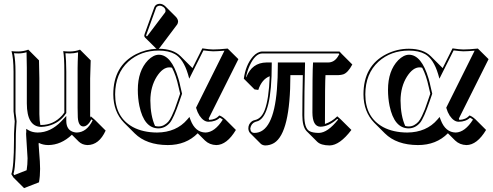

<svg xmlns="http://www.w3.org/2000/svg" viewBox="-20 -702 2613 1017"><path d="M193.8 -40Q196.8 -40 198.2 -40Q263.2 -40 309.1 -90.8Q315.9 -98.6 320.8 -106V-321.8Q320.8 -398.9 314.9 -431.2Q327.6 -429.2 350.1 -429.2Q379.4 -429.7 403.8 -439L460.4 -382.3Q460.4 -381.3 457.5 -286.6V-78.6Q459.5 -83.5 460.9 -85.9L482.9 -66.9L539.6 -10.3Q504.9 65.9 443.4 66.4Q415.5 65.4 397.5 48.3L360.8 11.7Q303.7 65.9 235.4 66.4Q206.1 65.9 185.5 54.7L185.1 56.2Q184.6 60.1 184.6 61.5Q184.6 68.8 187 97.2Q192.4 159.7 192.4 192.4Q192.4 231.9 186.5 263.7L107.4 294.4L50.8 237.8L40 220.2Q53.7 184.6 54.2 40Q54.2 25.4 54.2 6.8Q54.2 -7.3 56.2 -30.3Q58.1 -49.8 58.1 -59.1Q58.1 -64 55.7 -78.6Q52.2 -101.6 51.8 -111.8V-321.8Q51.3 -395.5 41 -431.2Q53.7 -429.2 76.2 -429.2Q105.5 -429.7 129.9 -439L186.5 -382.3Q186.5 -381.3 188.5 -286.6V-97.7Q189 -62.5 193.8 -40ZM391.1 -342.8Q391.1 -369.1 393.6 -424.8Q371.1 -418.9 350.1 -418.9Q338.4 -418.9 326.7 -419.9Q330.6 -386.7 331.1 -321.8V-103L329.1 -100.6Q295.4 -49.8 233.9 -34.7Q215.3 -30.3 198.2 -29.8Q122.6 -31.2 122.1 -153.8V-342.8Q122.1 -368.7 120.6 -425.3Q98.6 -418.9 76.2 -418.9Q65.4 -418.9 54.2 -419.9Q62 -383.3 62 -321.8V-111.8Q62 -102.5 65.4 -82.5Q67.9 -65.4 67.9 -59.1Q67.9 -48.3 65.9 -28.3Q64 -5.9 64 6.8Q64 170.9 53.7 210Q52.2 214.8 51.3 218.8L55.2 225.6L121.1 199.7Q126 169.9 126 136.2Q126 127 118.7 17.6Q118.2 9.3 118.2 4.9Q118.2 0.5 119.1 -2.9L118.7 -19.5L133.8 -10.7Q152.3 -0.5 179.2 0Q248 0 305.7 -60.5Q310.1 -64.9 313.5 -68.8L331.1 -87.9V-62Q331.1 -12.2 372.1 -2Q379.9 0 387.2 0Q439.5 -1.5 470.7 -64.5L464.4 -69.8Q444.3 -32.7 421.9 -32.2Q395 -32.2 392.1 -81.1Q391.1 -95.7 391.1 -130.9Z M826.2 -682.1Q842.8 -681.2 855.5 -668.9L912.1 -612.3Q922.9 -600.6 923.3 -587.4Q922.4 -578.1 918.5 -572.3L826.7 -450.2Q822.8 -445.8 820.3 -443.8H820.8Q897 -443.4 936.5 -404.3L993.2 -347.7Q996.6 -343.8 999.5 -341.3L1051.8 -445.8Q1090.3 -439.9 1108.9 -439.9Q1138.2 -439.9 1186 -444.8L1242.7 -388.7L1085.4 -74.2Q1086.4 -69.8 1087.9 -66.9Q1123 -68.4 1141.1 -90.3Q1153.8 -87.4 1172.9 -70.3L1229.5 -13.7Q1181.6 65.9 1125.5 66.4Q1089.8 65.4 1065.4 42L1027.3 3.9Q965.8 66.4 868.7 66.4Q755.4 65.9 693.4 4.4L636.7 -52.2Q580.6 -109.9 580.1 -202.1Q580.1 -353 700.2 -415Q751.5 -440.9 809.6 -443.8Q806.6 -445.8 804.7 -447.3L748 -503.4Q744.1 -508.3 744.1 -513.2Q744.6 -516.6 746.1 -522L797.9 -665Q805.2 -681.2 826.2 -682.1ZM934.1 -206.1 925.8 -241.2Q912.6 -303.2 891.1 -343.3Q883.8 -345.2 877.4 -345.2Q841.8 -345.2 810.5 -296.4Q776.9 -243.2 776.4 -169.4Q776.9 -88.9 801.3 -34.7Q810.5 -32.2 819.8 -32.2Q835.9 -32.2 848.9 -39.6Q861.8 -46.9 870.8 -56.9Q879.9 -66.9 889.9 -87.9Q899.9 -108.9 905.5 -123.5Q911.1 -138.2 920.9 -167.5ZM820.8 -434.1Q725.1 -434.1 659.7 -375.5Q590.3 -312 589.8 -202.1Q589.8 -80.6 684.1 -28.8Q737.3 -0.5 812 0Q914.1 -1 972.2 -69.3L983.4 -82.5L989.3 -66.4Q1014.2 -1 1068.8 0Q1117.7 -1.5 1160.2 -68.4Q1151.4 -75.2 1144.5 -78.6Q1122.1 -57.1 1084 -57.1Q1058.6 -57.1 1036.6 -89.8Q1025.4 -107.4 1019.5 -128.4L1018.6 -131.8L1168.9 -433.6Q1129.4 -430.2 1108.9 -430.2Q1089.4 -430.7 1057.6 -435.1L982.4 -285.2L975.6 -309.1Q951.2 -390.1 906.2 -415.5Q872.6 -434.1 820.8 -434.1ZM944.3 -205.6 930.2 -164.6Q900.4 -77.1 879.9 -51.8Q854.5 -22.5 819.8 -22Q743.2 -22 718.3 -141.1Q710 -182.1 710 -226.1Q710 -327.1 764.2 -383.3Q792.5 -411.6 820.8 -412.1Q887.2 -412.1 924.8 -286.1Q931.2 -265.1 935.5 -243.2ZM826.2 -671.9Q812.5 -670.9 807.1 -661.6L755.4 -518.6Q754.4 -515.6 753.9 -512.7Q755.9 -510.3 758.3 -509.3Q760.3 -511.2 761.7 -513.2L854 -635.3Q856.9 -639.6 856.9 -644Q856.9 -660.6 837.4 -669.4Q831.5 -671.9 826.2 -671.9Z M1778.3 -429.2 1789.6 -417 1846.2 -360.4Q1822.8 -316.4 1797.9 -308.1Q1786.6 -304.7 1773.9 -304.2H1704.1Q1701.2 -266.6 1701.2 -49.3Q1701.2 -46.9 1701.2 -45.4Q1737.3 -57.1 1766.6 -85.9L1784.7 -69.8L1841.3 -13.7Q1779.8 67.4 1726.1 68.4Q1679.7 67.9 1660.2 48.8L1603.5 -7.8Q1581.5 -31.2 1581.5 -91.8Q1581.5 -183.1 1584 -304.2H1518.1Q1518.1 1.5 1432.1 55.2Q1410.2 68.4 1384.3 68.4Q1370.1 67.4 1361.3 59.6L1304.7 2.9Q1295.9 -6.8 1295.4 -22Q1295.4 -45.4 1314.5 -59.6Q1321.8 -64.5 1329.6 -65.9Q1364.3 -73.2 1381.8 -118.2Q1404.3 -176.3 1408.7 -298.3Q1366.7 -282.2 1348.1 -225.6L1328.1 -228.5L1271.5 -285.2Q1281.2 -357.9 1319.8 -402.3Q1343.8 -428.7 1369.6 -429.2ZM1773.9 -418.9H1369.6Q1332 -418.9 1302.2 -354Q1289.1 -324.7 1283.2 -293.5L1284.7 -293Q1314.5 -370.1 1391.6 -371.1H1419.4V-360.8Q1419.4 -92.3 1347.2 -61Q1339.8 -58.1 1331.5 -56.2Q1310.5 -47.9 1305.7 -22Q1306.6 1.5 1327.6 2Q1428.2 2 1446.8 -228.5Q1451.7 -287.1 1451.7 -360.8V-371.1H1595.7V-360.8Q1591.8 -207 1591.8 -91.8Q1591.8 -24.4 1617.7 -8.3Q1635.3 2 1669.4 2Q1715.8 1 1771 -68.8L1766.6 -72.3Q1720.2 -31.2 1676.8 -30.8Q1635.3 -32.2 1634.8 -106Q1634.8 -325.2 1637.7 -361.8L1638.2 -371.1H1717.8Q1750 -371.1 1769.5 -401.9Q1773.4 -408.2 1777.3 -415.5Z M2259.3 -206.1 2251 -241.2Q2237.8 -303.2 2216.3 -343.3Q2209 -345.2 2202.6 -345.2Q2167 -345.2 2135.7 -296.4Q2102.1 -243.2 2101.6 -169.4Q2102.1 -88.9 2126.5 -34.7Q2135.7 -32.2 2145 -32.2Q2161.1 -32.2 2174.1 -39.6Q2187 -46.9 2196 -56.9Q2205.1 -66.9 2215.1 -87.9Q2225.1 -108.9 2230.7 -123.5Q2236.3 -138.2 2246.1 -167.5ZM2146 -443.8Q2222.2 -443.4 2261.7 -404.3L2318.4 -347.7Q2321.8 -343.8 2324.7 -341.3L2377 -445.8Q2415.5 -439.9 2434.1 -439.9Q2463.4 -439.9 2511.2 -444.8L2567.9 -388.7L2410.6 -74.2Q2411.6 -69.8 2413.1 -66.9Q2448.2 -68.4 2466.3 -90.3Q2479 -87.4 2498 -70.3L2554.7 -13.7Q2506.8 65.9 2450.7 66.4Q2415 65.4 2390.6 42L2352.5 3.9Q2291 66.4 2193.8 66.4Q2080.6 65.9 2018.6 4.4L1961.9 -52.2Q1905.8 -109.9 1905.3 -202.1Q1905.3 -353.5 2025.9 -415Q2082.5 -443.8 2146 -443.8ZM2146 -434.1Q2050.3 -434.1 1984.9 -375.5Q1915.5 -312 1915 -202.1Q1915 -80.6 2009.3 -28.8Q2062.5 -0.5 2137.2 0Q2239.3 -1 2297.4 -69.3L2308.6 -82.5L2314.5 -66.4Q2339.4 -1 2394 0Q2442.9 -1.5 2485.4 -68.4Q2476.6 -75.2 2469.7 -78.6Q2447.3 -57.1 2409.2 -57.1Q2383.8 -57.1 2361.8 -89.8Q2350.6 -107.4 2344.7 -128.4L2343.8 -131.8L2494.1 -433.6Q2454.6 -430.2 2434.1 -430.2Q2414.6 -430.7 2382.8 -435.1L2307.6 -285.2L2300.8 -309.1Q2276.4 -390.1 2231.4 -415.5Q2197.8 -434.1 2146 -434.1ZM2269.5 -205.6 2255.4 -164.6Q2225.6 -77.1 2205.1 -51.8Q2179.7 -22.5 2145 -22Q2068.4 -22 2043.5 -141.1Q2035.2 -182.1 2035.2 -226.1Q2035.2 -327.1 2089.4 -383.3Q2117.7 -411.6 2146 -412.1Q2212.4 -412.1 2250 -286.1Q2256.3 -265.1 2260.7 -243.2Z"/></svg>

Font: Linux Biolinum Shadow O
Style: Bold
Weight: 700
Designer: Philipp H. Poll
Foundry: Philipp H. Poll
Version: Version 0.9.2